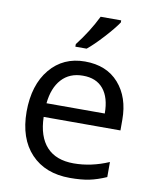

<svg xmlns="http://www.w3.org/2000/svg" viewBox="-86 -832 734 908"><g transform="rotate(10 280.5 -378.0)"><path d="M289.6 -477.1Q225.6 -477.1 187.5 -435.1Q149.4 -393.1 142.1 -318.8H421.9Q421.9 -395.5 387.7 -436.5Q353.5 -477.5 289.6 -477.1ZM312 9.8Q193.4 9.8 125 -62.5Q56.6 -134.8 56.2 -263.7Q56.6 -392.6 120.1 -468.8Q183.6 -544.9 287.6 -544.9Q391.6 -544.9 450.2 -478.5Q508.8 -412.1 508.8 -304.2V-252.9H140.1Q142.6 -158.7 187.5 -109.9Q232.4 -61 317.4 -61Q401.4 -61 485.8 -97.2V-24.9Q442.4 -5.9 404.3 2Q366.2 9.8 312 9.8ZM421.9 -766.1V-755.9Q400.4 -724.1 357.9 -677.7Q315.4 -631.3 284.2 -606H230V-618.2Q286.1 -690.4 323.2 -766.1Z"/></g></svg>

Font: OpenSans-Regular
Style: Regular
Weight: 400
Foundry: Ascender Corporation
Version: Version 1.10